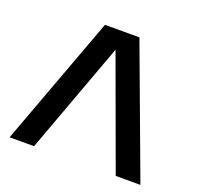

<svg xmlns="http://www.w3.org/2000/svg" viewBox="-109 -727 856 833"><g transform="rotate(20 319.0 -310.0)"><path d="M621 -10 398 -610H239L17 -10H130L319 -524L507 -10Z"/></g></svg>

Font: Perun Medium
Style: Regular
Weight: 500
Foundry: Copyright (c) Stefan Peev, Context Ltd, 2016
Version: Version 1.089